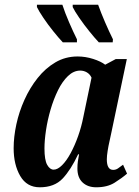

<svg xmlns="http://www.w3.org/2000/svg" viewBox="-20 -786 592 816"><path d="M149 10Q94 10 66 -38Q38 -86 38 -156Q38 -204 49.5 -257.5Q61 -311 84 -362Q107 -413 140 -454.5Q173 -496 215.5 -521Q258 -546 310 -546Q343 -546 376 -535.5Q409 -525 427 -511L472 -535H519L453 -221Q451 -210 446 -188.5Q441 -167 437.5 -145Q434 -123 434 -109Q434 -64 461 -64Q472 -64 481 -70Q490 -76 503 -86L520 -48Q498 -29 467 -9.5Q436 10 389 10Q353 10 331 -10.5Q309 -31 309 -70Q309 -87 311 -100.5Q313 -114 316 -130H312Q281 -64 246 -27Q211 10 149 10ZM208 -65Q225 -65 244 -84Q263 -103 280.5 -135.5Q298 -168 312 -207.5Q326 -247 334 -288L369 -456Q362 -471 349 -478.5Q336 -486 321 -486Q293 -486 269 -463Q245 -440 226.5 -402.5Q208 -365 195 -320.5Q182 -276 175.5 -232.5Q169 -189 169 -155Q169 -106 180.5 -85.5Q192 -65 208 -65ZM400 -606Q383 -624 360 -652.5Q337 -681 317 -710Q297 -739 289 -756V-766H397Q409 -732 426.5 -691.5Q444 -651 460 -619L459 -606ZM247 -606Q230 -624 207 -652.5Q184 -681 164.5 -710Q145 -739 137 -756V-766H245Q256 -732 273.5 -691.5Q291 -651 307 -619V-606Z"/></svg>

Font: Noto Serif ExtraCondensed
Style: Bold Italic
Weight: 700
Width: 2
Italic angle: -12°
Designer: Monotype Design Team
Foundry: Monotype Imaging Inc.
Version: Version 2.013; ttfautohint (v1.8.4.7-5d5b)